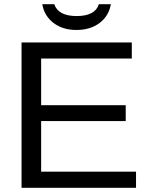

<svg xmlns="http://www.w3.org/2000/svg" viewBox="-20 -889 707 909"><path d="M624 0H82V-688H604V-611.8H174.8V-391.1H575.2V-315.9H174.8V-76.2H624ZM341.8 -747.1Q276.9 -747.1 233.2 -780.5Q189.5 -814 180.2 -869.1H236.8Q256.3 -813 342.8 -813Q430.2 -813 448.2 -869.1H504.9Q495.1 -813 451.2 -780Q407.2 -747.1 341.8 -747.1Z"/></svg>

Font: Libra Sans Modern
Style: Regular
Weight: 400
Foundry: Stefan Peev, Context Ltd
Version: Version 1.000